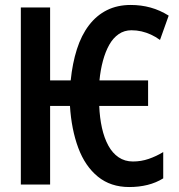

<svg xmlns="http://www.w3.org/2000/svg" viewBox="-20 -744 723 774"><path d="M501 10Q426 10 374.5 -32Q323 -74 295.5 -148Q268 -222 262 -317H182V0H64V-714H182V-420H265Q272 -489 290 -545.5Q308 -602 338.5 -642Q369 -682 411 -703Q453 -724 507 -724Q549 -724 587 -713.5Q625 -703 660 -681L625 -583Q607 -596 588.5 -604.5Q570 -613 550.5 -617.5Q531 -622 510 -622Q481 -622 458.5 -606.5Q436 -591 420.5 -563.5Q405 -536 395 -499Q385 -462 381 -420H577V-317H380Q382 -269 391 -228.5Q400 -188 416.5 -157.5Q433 -127 458 -110Q483 -93 516 -93Q549 -93 579.5 -103.5Q610 -114 638 -131V-25Q609 -7 574.5 1.5Q540 10 501 10Z"/></svg>

Font: Noto Sans Display ExtraCondensed SemiBold
Style: Regular
Weight: 600
Width: 2
Designer: Monotype Design Team
Foundry: Monotype Imaging Inc.
Version: Version 2.003